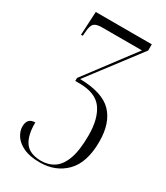

<svg xmlns="http://www.w3.org/2000/svg" viewBox="-193 -619 814 941"><g transform="rotate(30 214.5 -148.0)"><path d="M192 240Q135 240 99.5 223Q64 206 47.5 180.5Q31 155 31 130Q31 81 76 81Q75 154 102 192Q129 230 195 230Q236 230 267.5 208.5Q299 187 316.5 138Q334 89 334 5Q334 -89 296.5 -141Q259 -193 167 -193H144V-210L352 -486H127Q93 -486 81 -473.5Q69 -461 67 -425L65 -403H55L62 -536H379V-501L160 -213Q287 -211 341 -155.5Q395 -100 395 6Q395 125 338 182.5Q281 240 192 240Z"/></g></svg>

Font: Noto Serif Display Condensed Light
Style: Regular
Weight: 300
Width: 3
Designer: Monotype Design Team
Foundry: Monotype Imaging Inc.
Version: Version 2.009